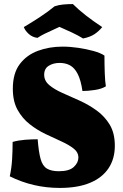

<svg xmlns="http://www.w3.org/2000/svg" viewBox="-20 -914 604 943"><path d="M274 9Q207 9 145.5 -5.5Q84 -20 28 -48Q37 -89 39.5 -132.5Q42 -176 42 -217Q71 -225 103 -227.5Q135 -230 165 -230Q170 -167 179.5 -133Q189 -99 210.5 -86Q232 -73 269 -73Q320 -73 342.5 -94Q365 -115 365 -140Q365 -166 341.5 -184.5Q318 -203 281.5 -219.5Q245 -236 204 -255.5Q163 -275 126.5 -303.5Q90 -332 66.5 -374Q43 -416 43 -478Q43 -554 77 -599Q111 -644 166.5 -664.5Q222 -685 287 -685Q325 -685 365 -679Q405 -673 439.5 -663.5Q474 -654 493 -641Q493 -598 494.5 -555.5Q496 -513 500 -490Q479 -477 445 -472Q411 -467 385 -467Q377 -521 361.5 -551Q346 -581 324 -593Q302 -605 273 -605Q242 -605 219.5 -591Q197 -577 197 -547Q197 -517 222 -496Q247 -475 286.5 -457.5Q326 -440 370.5 -420Q415 -400 454.5 -371.5Q494 -343 519 -301.5Q544 -260 544 -198Q544 -134 513 -87.5Q482 -41 422 -16Q362 9 274 9ZM164 -728Q139 -731 121 -747.5Q103 -764 97 -781Q136 -804 177 -831Q218 -858 248 -883Q269 -890 291.5 -892Q314 -894 338 -894Q366 -866 402 -838Q438 -810 482 -781Q466 -761 444.5 -746.5Q423 -732 388 -725Q364 -740 333 -754.5Q302 -769 272 -782Q256 -774 236.5 -765.5Q217 -757 198 -747.5Q179 -738 164 -728Z"/></svg>

Font: Vollkorn Black
Style: Regular
Weight: 900
Designer: Friedrich Althausen
Foundry: Friedrich Althausen
Version: Version 5.000